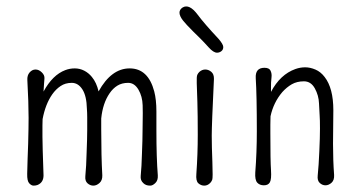

<svg xmlns="http://www.w3.org/2000/svg" viewBox="-20 -583 1125 603"><path d="M113.3 -188.5V-153.8Q113.3 -128.9 116.7 -32.2Q116.7 -9.8 97.7 -2Q92.3 0 85.4 0Q78.6 0 71.8 -7.3Q64.9 -14.6 65.4 -37.1Q65.9 -59.6 66.7 -84.2Q67.4 -108.9 68.4 -130.9Q69.8 -183.1 69.8 -212.9Q69.8 -260.7 65.9 -331.1Q64.9 -346.2 73 -355.5Q81.1 -364.7 91.6 -364.7Q102.1 -364.7 111.3 -355.7Q120.6 -346.7 119.6 -336.4Q118.7 -326.2 118.2 -318.6Q117.7 -311 117.2 -302.7Q117.2 -298.8 116.7 -295.4Q145 -347.7 185.1 -362.8Q199.2 -368.2 214.8 -368.2Q230.5 -368.2 244.4 -361.1Q258.3 -354 268.6 -341.3Q283.2 -323.7 289.6 -295.9Q329.6 -368.2 387.2 -368.2Q445.3 -368.2 464.4 -295.9Q471.2 -270 471.2 -232.9V-173.3Q471.2 -87.9 475.6 -32.2Q476.6 -16.6 468 -8.3Q459.5 0 451.9 0Q444.3 0 439.2 -2Q434.1 -3.9 430.2 -7.8Q420.4 -16.6 421.9 -30.5Q423.3 -44.4 424.3 -62.3Q425.3 -80.1 425.8 -99.6Q427.7 -146 427.7 -171.4Q427.7 -196.8 428.2 -210.7Q428.7 -224.6 428 -252.4Q427.2 -280.3 414.8 -301.5Q402.3 -322.8 382.6 -322.8Q362.8 -322.8 348.6 -314Q334.5 -305.2 324.2 -290Q302.7 -258.8 297.9 -210.9V-176.8Q297.9 -92.8 301.3 -32.2Q301.8 -16.6 292.5 -8.3Q283.2 0 273.2 0Q263.2 0 254.9 -7.3Q246.6 -14.6 248 -29.8Q249.5 -44.9 250.5 -63.5Q251.5 -82 252 -102.5Q253.9 -149.4 253.9 -174.8V-214.8Q253.9 -229 252.9 -241.2Q252 -281.7 238.8 -302.2Q225.6 -322.8 205.3 -322.8Q185.1 -322.8 170.2 -312.7Q155.3 -302.7 144 -286.6Q122.6 -255.9 113.8 -209Q113.3 -197.8 113.3 -188.5Z M651.9 -335Q645 -191.4 645 -157.2Q645 -123 647 -73.7Q648.9 -24.4 646.5 -18.3Q644 -12.2 640.1 -8.3Q631.8 0 621.6 0Q611.3 0 603 -7.3Q594.7 -14.6 596.7 -37.1Q601.1 -98.1 601.1 -160.4Q601.1 -222.7 599.9 -262.2Q598.6 -301.8 597.9 -322Q597.2 -342.3 599.6 -347.9Q602.1 -353.5 606.4 -357.4Q614.7 -364.7 624.8 -364.7Q634.8 -364.7 643.6 -357.4Q652.3 -350.1 651.9 -335ZM553.7 -559.6Q574.7 -571.8 600.6 -537.1Q621.6 -508.8 666.5 -460.9Q681.2 -443.8 681.2 -435.3Q681.2 -426.8 675 -422.1Q668.9 -417.5 661.6 -417.5Q650.4 -417.5 635.3 -434.3Q620.1 -451.2 608.6 -462.6Q597.2 -474.1 587.4 -483.4Q563.5 -507.3 554.7 -518.6Q533.2 -546.4 553.7 -559.6Z M1026.9 -236.8 1025.9 -131.3Q1025.9 -79.1 1029.3 -33.7Q1030.3 -17.1 1021.2 -9Q1012.2 -1 1002.2 -1Q992.2 -1 984.1 -8.5Q976.1 -16.1 977.8 -31.5Q979.5 -46.9 980.7 -66.9Q981.9 -86.9 982.9 -108.4Q984.9 -151.4 984.9 -179.4Q984.9 -207.5 983.9 -220.2Q982.9 -232.9 981.9 -258.1Q981 -283.2 968.8 -305.4Q956.5 -327.6 934.6 -327.6Q912.6 -327.6 896.5 -318.4Q880.4 -309.1 866.7 -293.9Q838.9 -261.2 829.6 -217.8Q829.1 -204.1 829.1 -190.9V-165.5Q829.1 -77.1 831.1 -48.6Q833 -20 827.6 -10.5Q822.3 -1 808.8 -1Q795.4 -1 787.8 -9.5Q780.3 -18.1 781.7 -41Q786.6 -104 786.6 -170.4Q786.6 -284.2 783.2 -337.4Q781.2 -370.1 810.5 -370.1Q825.7 -370.1 829.8 -360.8Q834 -351.6 832.8 -341.3Q831.5 -331.1 831.3 -323.7Q831.1 -316.4 831.1 -308.6Q831.1 -300.8 831.1 -294.4Q859.9 -349.1 907.7 -366.2Q922.9 -371.6 938.5 -371.6Q954.1 -371.6 970.7 -364.5Q987.3 -357.4 999.5 -341.3Q1026.9 -306.2 1026.9 -236.8Z"/></svg>

Font: Pompiere 
Style: Regular
Weight: 400
Designer: Karolina Lach
Foundry: Sorkin Type Co.
Version: Version 1.002